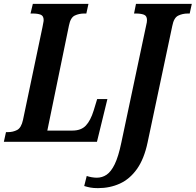

<svg xmlns="http://www.w3.org/2000/svg" viewBox="-39 -734 1013 994"><path d="M-19 0 -8 -50H3Q28 -50 49.5 -61Q71 -72 80 -113L181 -594Q183 -607 185 -615.5Q187 -624 187 -630Q187 -652 171.5 -658Q156 -664 130 -664H119L131 -714H419L408 -664H397Q370 -664 348 -653.5Q326 -643 318 -602L206 -58H336Q381 -58 405.5 -84Q430 -110 446 -162L464 -221H517L463 0ZM468 240Q445 240 429 237Q413 234 397 229L410 177Q421 181 435.5 183.5Q450 186 462 186Q490 186 513 170.5Q536 155 555 116Q574 77 589 5L718 -604Q720 -610 721 -618Q722 -626 722 -630Q722 -652 706 -658Q690 -664 665 -664H655L665 -714H954L943 -664H933Q906 -664 883.5 -653Q861 -642 853 -600L725 4Q707 89 670 141Q633 193 581.5 216.5Q530 240 468 240Z"/></svg>

Font: Noto Serif ExtraCondensed
Style: Bold Italic
Weight: 700
Width: 2
Italic angle: -12°
Designer: Monotype Design Team
Foundry: Monotype Imaging Inc.
Version: Version 2.013; ttfautohint (v1.8.4.7-5d5b)